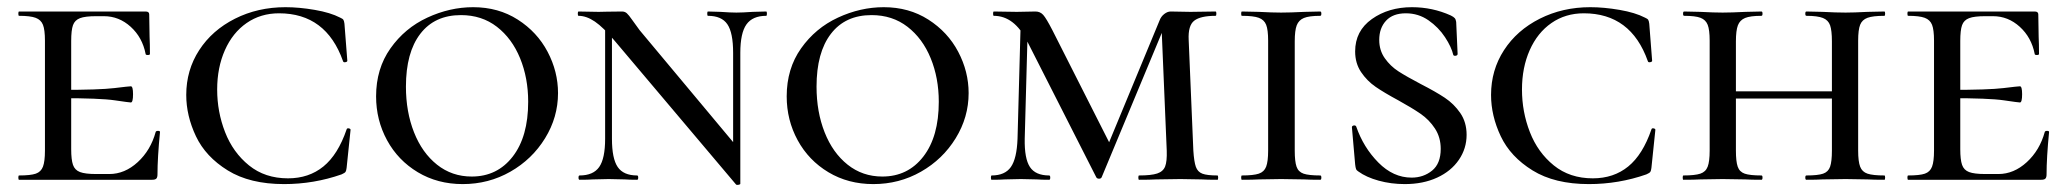

<svg xmlns="http://www.w3.org/2000/svg" viewBox="-20 -500 5758 534"><path d="M33 -12Q65 -12 79.5 -17Q94 -22 99.5 -36.5Q105 -51 105 -81V-387Q105 -417 99.5 -431Q94 -445 79 -450.5Q64 -456 33 -456Q31 -456 31 -462Q31 -468 33 -468H385Q395 -468 395 -460L396 -398Q397 -379 397 -350Q397 -347 391 -347Q385 -347 385 -350Q376 -396 343.5 -425.5Q311 -455 269 -455H247Q217 -455 202.5 -449.5Q188 -444 183 -430Q178 -416 178 -386V-85Q178 -56 183 -41.5Q188 -27 202.5 -21.5Q217 -16 247 -16H284Q327 -16 363 -49Q399 -82 413 -133Q414 -136 419.5 -136Q425 -136 425 -133Q418 -61 418 -15Q418 -7 415 -3.5Q412 0 403 0H33Q31 0 31 -6Q31 -12 33 -12ZM147 -227V-250Q257 -250 298 -255Q339 -260 344 -260Q350 -260 350 -238Q350 -215 344 -215Q340 -215 299 -221Q258 -227 147 -227Z M926 -451Q933 -448 935 -445Q937 -442 938 -434L946 -331Q946 -328 940.5 -327Q935 -326 934 -330Q887 -463 756 -463Q705 -463 666 -436Q627 -409 605.5 -360.5Q584 -312 584 -251Q584 -189 606 -132.5Q628 -76 672.5 -40Q717 -4 781 -4Q839 -4 879.5 -37Q920 -70 944 -140Q945 -144 950 -143Q955 -142 955 -139L944 -33Q943 -25 941 -22Q939 -19 930 -15Q853 12 770 12Q675 12 613.5 -26Q552 -64 525 -121Q498 -178 498 -236Q498 -305 534 -360.5Q570 -416 633.5 -448Q697 -480 774 -480Q812 -480 855.5 -472.5Q899 -465 926 -451Z M1026 -232Q1026 -309 1066 -365.5Q1106 -422 1168.5 -451Q1231 -480 1296 -480Q1366 -480 1420 -445.5Q1474 -411 1503 -356Q1532 -301 1532 -241Q1532 -174 1496 -115.5Q1460 -57 1399.5 -22.5Q1339 12 1267 12Q1197 12 1142 -21Q1087 -54 1056.5 -110Q1026 -166 1026 -232ZM1449 -217Q1449 -283 1426.5 -338Q1404 -393 1362 -425.5Q1320 -458 1262 -458Q1189 -458 1149 -406Q1109 -354 1109 -259Q1109 -189 1131.5 -132Q1154 -75 1195.5 -42Q1237 -9 1292 -9Q1363 -9 1406 -64.5Q1449 -120 1449 -217Z M1663 -446 1682 -443V-114Q1682 -59 1698 -35.5Q1714 -12 1752 -12Q1755 -12 1755 -6Q1755 0 1752 0Q1730 0 1718 -1L1673 -2L1629 -1Q1616 0 1592 0Q1589 0 1589 -6Q1589 -12 1592 -12Q1630 -12 1646.5 -35.5Q1663 -59 1663 -114ZM2027 13 1690 -386Q1658 -424 1634.5 -440Q1611 -456 1589 -456Q1587 -456 1587 -462Q1587 -468 1589 -468L1645 -467Q1655 -467 1668 -467.5Q1681 -468 1710 -468Q1718 -468 1723.5 -463Q1729 -458 1738 -445Q1742 -439 1759 -416L2028 -94L2039 11Q2039 13 2034 14Q2029 15 2027 13ZM2039 11 2019 -20V-353Q2019 -409 2003 -432.5Q1987 -456 1949 -456Q1947 -456 1947 -462Q1947 -468 1949 -468L1984 -467Q2012 -465 2028 -465Q2045 -465 2073 -467L2111 -468Q2113 -468 2113 -462Q2113 -456 2111 -456Q2073 -456 2056 -432Q2039 -408 2039 -353Z M2168 -232Q2168 -309 2208 -365.5Q2248 -422 2310.5 -451Q2373 -480 2438 -480Q2508 -480 2562 -445.5Q2616 -411 2645 -356Q2674 -301 2674 -241Q2674 -174 2638 -115.5Q2602 -57 2541.5 -22.5Q2481 12 2409 12Q2339 12 2284 -21Q2229 -54 2198.5 -110Q2168 -166 2168 -232ZM2591 -217Q2591 -283 2568.5 -338Q2546 -393 2504 -425.5Q2462 -458 2404 -458Q2331 -458 2291 -406Q2251 -354 2251 -259Q2251 -189 2273.5 -132Q2296 -75 2337.5 -42Q2379 -9 2434 -9Q2505 -9 2548 -64.5Q2591 -120 2591 -217Z M2819 -446 2839 -443 2830 -114Q2829 -59 2844.5 -35.5Q2860 -12 2898 -12Q2901 -12 2901 -6Q2901 0 2898 0Q2876 0 2864 -1L2819 -2L2775 -1Q2762 0 2738 0Q2736 0 2736 -6Q2736 -12 2738 -12Q2775 -12 2791.5 -35.5Q2808 -59 2810 -114ZM3366 0Q3338 0 3322 -1L3263 -2L3195 -1Q3178 0 3148 0Q3146 0 3146 -6Q3146 -12 3148 -12Q3182 -12 3198.5 -17.5Q3215 -23 3220.5 -37Q3226 -51 3225 -81L3210 -437L3231 -456L3044 -7Q3042 -3 3037 -3Q3031 -3 3029 -7L2837 -385Q2801 -456 2744 -456Q2742 -456 2742 -462Q2742 -468 2744 -468L2808 -467L2860 -468Q2873 -468 2881.5 -458.5Q2890 -449 2907 -416L3069 -96L3036 -35L3205 -443Q3209 -454 3218 -461Q3227 -468 3236 -468L3291 -467L3361 -468Q3363 -468 3363 -462Q3363 -456 3361 -456Q3319 -456 3301.5 -442.5Q3284 -429 3286 -389L3299 -81Q3301 -50 3306 -36Q3311 -22 3324 -17Q3337 -12 3366 -12Q3368 -12 3368 -6Q3368 0 3366 0Z M3652 -12Q3655 -12 3655 -6Q3655 0 3652 0Q3623 0 3607 -1L3543 -2L3481 -1Q3464 0 3434 0Q3432 0 3432 -6Q3432 -12 3434 -12Q3466 -12 3481 -17Q3496 -22 3501.5 -36.5Q3507 -51 3507 -81V-387Q3507 -417 3501.5 -431Q3496 -445 3481 -450.5Q3466 -456 3434 -456Q3432 -456 3432 -462Q3432 -468 3434 -468L3481 -467Q3519 -465 3543 -465Q3568 -465 3608 -467L3652 -468Q3655 -468 3655 -462Q3655 -456 3652 -456Q3621 -456 3606.5 -450Q3592 -444 3586.5 -429.5Q3581 -415 3581 -385V-81Q3581 -51 3586 -36.5Q3591 -22 3605.5 -17Q3620 -12 3652 -12Z M3932 -266Q3973 -245 3998.5 -228Q4024 -211 4041.5 -185.5Q4059 -160 4059 -125Q4059 -87 4037.5 -55.5Q4016 -24 3977 -6Q3938 12 3887 12Q3849 12 3814.5 2.5Q3780 -7 3758 -23Q3753 -26 3751.5 -30Q3750 -34 3749 -43L3740 -146Q3740 -150 3745 -151Q3750 -152 3752 -148Q3772 -90 3813.5 -48Q3855 -6 3906 -6Q3939 -6 3963 -25.5Q3987 -45 3987 -86Q3987 -118 3971 -142.5Q3955 -167 3931 -183.5Q3907 -200 3869 -221Q3830 -242 3806 -258.5Q3782 -275 3765.5 -299.5Q3749 -324 3749 -357Q3749 -414 3795.5 -447Q3842 -480 3907 -480Q3964 -480 4015 -457Q4023 -453 4026 -449.5Q4029 -446 4030 -439L4034 -350Q4034 -346 4029 -345Q4024 -344 4022 -347Q4017 -369 3999 -396.5Q3981 -424 3953 -443.5Q3925 -463 3890 -463Q3854 -463 3835 -442.5Q3816 -422 3816 -389Q3816 -360 3831.5 -338Q3847 -316 3869.5 -301.5Q3892 -287 3932 -266Z M4555 -451Q4562 -448 4564 -445Q4566 -442 4567 -434L4575 -331Q4575 -328 4569.5 -327Q4564 -326 4563 -330Q4516 -463 4385 -463Q4334 -463 4295 -436Q4256 -409 4234.5 -360.5Q4213 -312 4213 -251Q4213 -189 4235 -132.5Q4257 -76 4301.5 -40Q4346 -4 4410 -4Q4468 -4 4508.5 -37Q4549 -70 4573 -140Q4574 -144 4579 -143Q4584 -142 4584 -139L4573 -33Q4572 -25 4570 -22Q4568 -19 4559 -15Q4482 12 4399 12Q4304 12 4242.5 -26Q4181 -64 4154 -121Q4127 -178 4127 -236Q4127 -305 4163 -360.5Q4199 -416 4262.5 -448Q4326 -480 4403 -480Q4441 -480 4484.5 -472.5Q4528 -465 4555 -451Z M5004 -456Q5001 -456 5001 -462Q5001 -468 5004 -468L5049 -467Q5087 -465 5113 -465Q5136 -465 5174 -467L5221 -468Q5223 -468 5223 -462Q5223 -456 5221 -456Q5189 -456 5174 -450.5Q5159 -445 5153.5 -431Q5148 -417 5148 -387V-81Q5148 -51 5153.5 -36.5Q5159 -22 5174 -17Q5189 -12 5221 -12Q5223 -12 5223 -6Q5223 0 5221 0Q5191 0 5174 -1L5113 -2L5049 -1Q5033 0 5004 0Q5001 0 5001 -6Q5001 -12 5004 -12Q5036 -12 5050.5 -17Q5065 -22 5070 -36.5Q5075 -51 5075 -81V-385Q5075 -415 5070 -429.5Q5065 -444 5050 -450Q5035 -456 5004 -456ZM4769 -246H5108V-226H4769ZM4664 -456Q4661 -456 4661 -462Q4661 -468 4664 -468L4709 -467Q4747 -465 4771 -465Q4795 -465 4835 -467L4879 -468Q4882 -468 4882 -462Q4882 -456 4879 -456Q4848 -456 4833.5 -450Q4819 -444 4813.5 -429.5Q4808 -415 4808 -385V-81Q4808 -51 4813 -36.5Q4818 -22 4832.5 -17Q4847 -12 4879 -12Q4882 -12 4882 -6Q4882 0 4879 0Q4850 0 4834 -1L4771 -2L4709 -1Q4692 0 4662 0Q4660 0 4660 -6Q4660 -12 4662 -12Q4694 -12 4709 -17Q4724 -22 4729.5 -36.5Q4735 -51 4735 -81V-387Q4735 -417 4729.5 -431Q4724 -445 4709.5 -450.5Q4695 -456 4664 -456Z M5287 -12Q5319 -12 5333.5 -17Q5348 -22 5353.5 -36.5Q5359 -51 5359 -81V-387Q5359 -417 5353.5 -431Q5348 -445 5333 -450.5Q5318 -456 5287 -456Q5285 -456 5285 -462Q5285 -468 5287 -468H5639Q5649 -468 5649 -460L5650 -398Q5651 -379 5651 -350Q5651 -347 5645 -347Q5639 -347 5639 -350Q5630 -396 5597.5 -425.5Q5565 -455 5523 -455H5501Q5471 -455 5456.5 -449.5Q5442 -444 5437 -430Q5432 -416 5432 -386V-85Q5432 -56 5437 -41.5Q5442 -27 5456.5 -21.5Q5471 -16 5501 -16H5538Q5581 -16 5617 -49Q5653 -82 5667 -133Q5668 -136 5673.5 -136Q5679 -136 5679 -133Q5672 -61 5672 -15Q5672 -7 5669 -3.5Q5666 0 5657 0H5287Q5285 0 5285 -6Q5285 -12 5287 -12ZM5401 -227V-250Q5511 -250 5552 -255Q5593 -260 5598 -260Q5604 -260 5604 -238Q5604 -215 5598 -215Q5594 -215 5553 -221Q5512 -227 5401 -227Z"/></svg>

Font: Cormorant SC Medium
Style: Regular
Weight: 500
Designer: Christian Thalmann (Catharsis Fonts)
Foundry: Catharsis Fonts
Version: Version 4.000